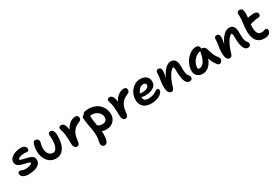

<svg xmlns="http://www.w3.org/2000/svg" viewBox="109 -2091 5448 3730"><g transform="rotate(-30 2833.0 -225.5)"><path d="M196 10Q140 10 104 -4.5Q68 -19 51 -43Q34 -67 34 -93Q34 -113 46 -125.5Q58 -138 82 -138Q94 -138 104.5 -134Q115 -130 127 -124.5Q139 -119 155.5 -115Q172 -111 196 -111Q254 -111 292.5 -123.5Q331 -136 348 -162Q339 -178 314 -187Q289 -196 256 -203Q223 -210 187.5 -219Q152 -228 122 -242Q92 -256 73 -280.5Q54 -305 54 -344Q54 -387 78 -419Q102 -451 141.5 -472.5Q181 -494 228.5 -504Q276 -514 323 -514Q360 -514 383.5 -502Q407 -490 419 -471.5Q431 -453 431 -431Q431 -409 419.5 -396Q408 -383 388 -383Q377 -383 368 -384Q359 -385 348.5 -386.5Q338 -388 321 -388Q270 -388 232.5 -375Q195 -362 175 -338Q182 -322 206.5 -313Q231 -304 265.5 -297Q300 -290 336.5 -281.5Q373 -273 404.5 -259Q436 -245 456 -221.5Q476 -198 476 -160Q476 -100 438.5 -62.5Q401 -25 337.5 -7.5Q274 10 196 10Z M819 10Q751 10 701.5 -17Q652 -44 619.5 -89.5Q587 -135 571.5 -190Q556 -245 556 -301Q556 -351 563.5 -391Q571 -431 585 -467Q592 -486 605 -495.5Q618 -505 640 -505Q670 -505 689.5 -485.5Q709 -466 709 -435Q709 -420 705.5 -406Q702 -392 697.5 -377Q693 -362 689.5 -342.5Q686 -323 686 -297Q686 -255 695 -221.5Q704 -188 721 -164.5Q738 -141 762.5 -128Q787 -115 817 -115Q854 -115 879 -144.5Q904 -174 917 -225Q930 -276 930 -343Q930 -367 929 -384.5Q928 -402 926.5 -416.5Q925 -431 925 -447Q925 -475 936 -490.5Q947 -506 976 -506Q1002 -506 1020 -492Q1038 -478 1048 -445.5Q1058 -413 1058 -359Q1058 -236 1027.5 -154Q997 -72 943.5 -31Q890 10 819 10Z M1278 12Q1257 12 1241.5 -0.5Q1226 -13 1217 -36Q1208 -59 1208 -88Q1208 -155 1205 -213Q1202 -271 1195.5 -317.5Q1189 -364 1177 -397Q1169 -422 1166.5 -435Q1164 -448 1164 -461Q1164 -481 1176.5 -493Q1189 -505 1216 -505Q1241 -505 1260.5 -491.5Q1280 -478 1294 -446Q1308 -414 1316 -357Q1317 -352 1317 -346Q1318 -347 1319 -349Q1346 -404 1382.5 -440Q1419 -476 1459 -493.5Q1499 -511 1537 -511Q1572 -511 1587.5 -493Q1603 -475 1603 -445Q1603 -424 1589 -407.5Q1575 -391 1543 -377Q1490 -357 1454.5 -327Q1419 -297 1396.5 -258Q1374 -219 1362.5 -173Q1351 -127 1346 -75Q1342 -40 1333.5 -21Q1325 -2 1311.5 5Q1298 12 1278 12Z M1942 10Q1889 10 1846 -7Q1848 19 1848 46Q1848 89 1844 127.5Q1840 166 1830.5 196Q1821 226 1803.5 243.5Q1786 261 1758 261Q1742 261 1726 253Q1710 245 1700 227.5Q1690 210 1690 184Q1690 165 1693.5 149.5Q1697 134 1701 116.5Q1705 99 1708.5 76Q1712 53 1712 19Q1712 -56 1700 -125Q1688 -194 1675 -263.5Q1662 -333 1658 -406Q1658 -430 1671 -443Q1682 -455 1701 -456Q1707 -484 1733 -498Q1766 -514 1834 -514Q1903 -514 1963 -493Q2023 -472 2068.5 -430.5Q2114 -389 2140 -330Q2166 -271 2166 -196Q2166 -156 2150 -118.5Q2134 -81 2105 -52Q2076 -23 2034.5 -6.5Q1993 10 1942 10ZM1797 -379Q1798 -374 1798 -368Q1798 -310 1805.5 -257.5Q1813 -205 1823 -156Q1824 -153 1824 -150Q1831 -146 1838 -141Q1852 -132 1872 -125Q1892 -118 1922 -118Q1970 -118 2000 -140Q2030 -162 2030 -215Q2030 -254 2013 -285.5Q1996 -317 1967.5 -339Q1939 -361 1904 -372Q1869 -383 1833 -383Q1817 -383 1801 -380Q1799 -379 1797 -379Z M2364 12Q2343 12 2327.5 -0.5Q2312 -13 2303 -36Q2294 -59 2294 -88Q2294 -155 2291 -213Q2288 -271 2281.5 -317.5Q2275 -364 2263 -397Q2255 -422 2252.5 -435Q2250 -448 2250 -461Q2250 -481 2262.5 -493Q2275 -505 2302 -505Q2327 -505 2346.5 -491.5Q2366 -478 2380 -446Q2394 -414 2402 -357Q2403 -352 2403 -346Q2404 -347 2405 -349Q2432 -404 2468.5 -440Q2505 -476 2545 -493.5Q2585 -511 2623 -511Q2658 -511 2673.5 -493Q2689 -475 2689 -445Q2689 -424 2675 -407.5Q2661 -391 2629 -377Q2576 -357 2540.5 -327Q2505 -297 2482.5 -258Q2460 -219 2448.5 -173Q2437 -127 2432 -75Q2428 -40 2419.5 -21Q2411 -2 2397.5 5Q2384 12 2364 12Z M2955 10Q2871 10 2818 -18.5Q2765 -47 2740 -96.5Q2715 -146 2715 -210Q2715 -263 2734.5 -316.5Q2754 -370 2791 -414.5Q2828 -459 2880 -486Q2932 -513 2997 -513Q3077 -513 3127 -471.5Q3177 -430 3177 -349Q3177 -294 3142.5 -257Q3108 -220 3051 -201.5Q2994 -183 2924 -183Q2871 -183 2843 -200Q2843 -196 2843 -193Q2843 -165 2852.5 -144.5Q2862 -124 2885 -112.5Q2908 -101 2946 -101Q3002 -101 3040.5 -112.5Q3079 -124 3104.5 -139Q3130 -154 3148.5 -165.5Q3167 -177 3184 -177Q3202 -177 3210 -166Q3218 -155 3218 -133Q3218 -109 3198 -83.5Q3178 -58 3142.5 -37Q3107 -16 3059 -3Q3011 10 2955 10ZM2855 -270Q2861 -269 2868 -268Q2883 -265 2911 -265Q2949 -265 2981.5 -275Q3014 -285 3034 -303Q3054 -321 3054 -344Q3054 -370 3041 -383Q3028 -396 2997 -396Q2952 -396 2917.5 -367Q2883 -338 2863 -292Q2858 -281 2855 -270Z M3809 10Q3771 10 3743 -21.5Q3715 -53 3700 -118.5Q3685 -184 3685 -285Q3685 -317 3683.5 -338Q3682 -359 3678 -372Q3676 -379 3672 -386Q3669 -386 3666 -386Q3647 -386 3622 -362.5Q3597 -339 3569.5 -296.5Q3542 -254 3516.5 -195Q3491 -136 3470 -64Q3458 -22 3443 -6.5Q3428 9 3402 9Q3357 9 3336 -36Q3315 -81 3315 -151Q3315 -201 3319.5 -238Q3324 -275 3329.5 -307Q3335 -339 3339.5 -372.5Q3344 -406 3344 -448Q3344 -478 3358 -493Q3372 -508 3399 -508Q3429 -508 3445.5 -488.5Q3462 -469 3462 -425Q3462 -394 3457.5 -368.5Q3453 -343 3447 -314Q3444 -297 3441 -278Q3461 -325 3484 -362Q3529 -437 3580 -475Q3631 -513 3680 -513Q3743 -513 3774.5 -471Q3806 -429 3806 -359Q3806 -286 3809 -235Q3812 -184 3821.5 -152Q3831 -120 3850 -102Q3862 -90 3868 -77.5Q3874 -65 3874 -46Q3874 -25 3857.5 -7.5Q3841 10 3809 10Z M4104 10Q4054 10 4017 -10Q3980 -30 3959 -66.5Q3938 -103 3938 -151Q3938 -201 3954.5 -252.5Q3971 -304 4000 -351Q4029 -398 4068 -434.5Q4107 -471 4152 -492Q4197 -513 4244 -513Q4277 -513 4299 -493Q4321 -473 4321 -436Q4321 -432 4320 -428Q4325 -429 4329 -429Q4363 -429 4387 -409Q4411 -389 4419 -358Q4434 -308 4447 -266.5Q4460 -225 4480.5 -187.5Q4501 -150 4535 -109Q4547 -95 4547.5 -76Q4548 -57 4540.5 -37.5Q4533 -18 4518.5 -5.5Q4504 7 4483 7Q4466 7 4455.5 0.5Q4445 -6 4437 -15Q4416 -42 4399 -67.5Q4382 -93 4368 -123.5Q4354 -154 4342 -194Q4342 -195 4341 -196Q4332 -170 4321 -148Q4292 -90 4256.5 -55.5Q4221 -21 4182 -5.5Q4143 10 4104 10ZM4279 -399Q4220 -388 4174 -352Q4124 -312 4095.5 -256.5Q4067 -201 4067 -141Q4067 -131 4068 -121Q4084 -116 4106 -116Q4162 -116 4208 -184Q4254 -252 4274 -382Q4276 -391 4279 -399Z M5117 10Q5079 10 5051 -21.5Q5023 -53 5008 -118.5Q4993 -184 4993 -285Q4993 -317 4991.5 -338Q4990 -359 4986 -372Q4984 -379 4980 -386Q4977 -386 4974 -386Q4955 -386 4930 -362.5Q4905 -339 4877.5 -296.5Q4850 -254 4824.5 -195Q4799 -136 4778 -64Q4766 -22 4751 -6.5Q4736 9 4710 9Q4665 9 4644 -36Q4623 -81 4623 -151Q4623 -201 4627.5 -238Q4632 -275 4637.5 -307Q4643 -339 4647.5 -372.5Q4652 -406 4652 -448Q4652 -478 4666 -493Q4680 -508 4707 -508Q4737 -508 4753.5 -488.5Q4770 -469 4770 -425Q4770 -394 4765.5 -368.5Q4761 -343 4755 -314Q4752 -297 4749 -278Q4769 -325 4792 -362Q4837 -437 4888 -475Q4939 -513 4988 -513Q5051 -513 5082.5 -471Q5114 -429 5114 -359Q5114 -286 5117 -235Q5120 -184 5129.5 -152Q5139 -120 5158 -102Q5170 -90 5176 -77.5Q5182 -65 5182 -46Q5182 -25 5165.5 -7.5Q5149 10 5117 10Z M5488 13Q5403 13 5352 -24.5Q5301 -62 5278.5 -130Q5256 -198 5256 -288Q5256 -339 5261 -380Q5266 -421 5271.5 -458Q5277 -495 5279 -536Q5282 -579 5280 -606.5Q5278 -634 5279 -658Q5280 -679 5293.5 -695.5Q5307 -712 5336 -712Q5378 -712 5397 -676Q5416 -640 5412 -558Q5410 -525 5406 -496Q5406 -495 5406 -494Q5427 -500 5452 -504Q5500 -513 5543 -513Q5591 -513 5611.5 -494Q5632 -475 5632 -446Q5632 -423 5618 -411Q5604 -399 5580 -397Q5536 -394 5502.5 -388.5Q5469 -383 5439 -374Q5415 -367 5388 -356Q5386 -327 5386 -293Q5386 -227 5399 -188Q5412 -149 5438 -132.5Q5464 -116 5502 -116Q5526 -116 5540 -120.5Q5554 -125 5564.5 -129.5Q5575 -134 5589 -134Q5609 -134 5620 -122Q5631 -110 5631 -85Q5631 -45 5596.5 -16Q5562 13 5488 13Z"/></g></svg>

Font: Shantell Sans Light SemiBold
Style: Regular
Weight: 600
Version: Version 1.008;[ac192a2d6]